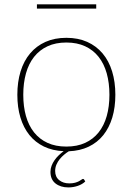

<svg xmlns="http://www.w3.org/2000/svg" viewBox="-20 -670 594 858"><path d="M410 -631.5H145V-650.5H410ZM84 -246.5Q84 -194 96 -151.5Q108 -109 132.2 -78.5Q156.5 -48 192.5 -31.5Q228.5 -15 276.5 -15Q324.5 -15 360.5 -31.5Q396.5 -48 420.8 -78.5Q445 -109 457 -151.5Q469 -194 469 -246.5Q469 -299 457 -342Q445 -385 420.8 -415.8Q396.5 -446.5 360.5 -463.2Q324.5 -480 276.5 -480Q228.5 -480 192.5 -463.2Q156.5 -446.5 132.2 -415.8Q108 -385 96 -342Q84 -299 84 -246.5ZM361 141Q348 153.5 327.8 160.5Q307.5 167.5 285.5 167.5Q250.5 167.5 228 149.8Q205.5 132 205.5 98Q205.5 84 210.5 70.8Q215.5 57.5 223.8 45.8Q232 34 242.5 24Q253 14 264.5 5.5Q215 3.5 176.2 -15.2Q137.5 -34 111.2 -66.8Q85 -99.5 71.2 -145Q57.5 -190.5 57.5 -246.5Q57.5 -304 72 -351Q86.5 -398 114.5 -431.2Q142.5 -464.5 183.2 -482.8Q224 -501 276.5 -501Q329 -501 369.8 -482.8Q410.5 -464.5 438.5 -431.2Q466.5 -398 481 -351Q495.5 -304 495.5 -246.5Q495.5 -190.5 481.8 -144.8Q468 -99 441.5 -66Q415 -33 376.2 -14.5Q337.5 4 287.5 6Q277.5 12 266.8 21Q256 30 247 41Q238 52 232.2 65.5Q226.5 79 226.5 94Q226.5 120.5 244.5 135Q262.5 149.5 289.5 149.5Q305 149.5 315.5 146.5Q326 143.5 333 139.8Q340 136 344.2 132.8Q348.5 129.5 351 129.5Q354 129.5 356 132.5Z"/></svg>

Font: Lato ExtraLight
Style: Regular
Weight: 275
Designer: Lukasz Dziedzic with Adam Twardoch and Botio Nikoltchev
Foundry: tyPoland Lukasz Dziedzic
Version: Version 2.015; 2015-08-06; http://www.latofonts.com/